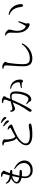

<svg xmlns="http://www.w3.org/2000/svg" viewBox="2061 -2891 878 5040"><g transform="rotate(-90 2500.0 -371.0)"><path d="M243 -379Q243 -357 267 -336Q291 -315 360 -305Q379 -410 399 -490Q345 -484 294 -449.5Q243 -415 243 -379ZM581 -422 595 -439Q710 -381 759 -312Q808 -243 808 -161Q808 -113 780.5 -65Q753 -17 696 15.5Q639 48 552 48Q450 48 397 -8.5Q344 -65 344 -156Q344 -194 351 -244Q280 -259 241.5 -292Q203 -325 203 -368Q203 -409 242 -449.5Q281 -490 339 -519Q303 -528 266 -551Q214 -584 197 -652L214 -662Q249 -607 305 -580Q362 -558 416 -555Q446 -656 454 -702Q458 -734 431 -741Q405 -752 378 -756L379 -779Q404 -783 434 -783Q469 -783 505 -755Q541 -727 541 -707Q541 -693 533 -684Q525 -675 515 -657Q498 -622 475 -551Q495 -551 512 -549Q536 -546 546.5 -535.5Q557 -525 557 -512Q557 -488 519 -486Q495 -485 455 -488Q430 -407 407 -300Q485 -298 519 -298Q559 -295 559 -265Q559 -252 548 -244Q537 -236 510 -234Q470 -230 395 -237Q387 -189 387 -156Q387 -81 431.5 -45.5Q476 -10 546 -10Q612 -10 655.5 -35Q699 -60 720 -99Q741 -138 741 -180Q741 -235 720.5 -276.5Q700 -318 664 -353Q628 -388 581 -422Z M1611 -595 1620 -611Q1662 -606 1691 -592Q1718 -576 1735 -552Q1752 -528 1752 -512Q1752 -497 1735 -488.5Q1718 -480 1688 -470Q1571 -427 1444 -356Q1403 -333 1359.5 -298.5Q1316 -264 1285 -222Q1254 -180 1254 -133Q1254 -104 1274.5 -79.5Q1295 -55 1341.5 -41Q1388 -27 1466 -27Q1537 -27 1586.5 -34Q1636 -41 1667 -48Q1698 -55 1712 -55Q1738 -55 1758 -47Q1778 -39 1778 -16Q1778 3 1742 15Q1715 23 1652 31Q1589 39 1487 39Q1356 39 1281.5 -2.5Q1207 -44 1207 -122Q1207 -179 1239 -228.5Q1271 -278 1312.5 -316.5Q1354 -355 1389 -379Q1346 -413 1330 -464Q1301 -553 1286 -673Q1286 -696 1258 -706Q1230 -715 1203 -719L1202 -740Q1236 -750 1266 -750Q1300 -750 1331 -732Q1362 -714 1365 -695Q1365 -682 1361.5 -671Q1358 -660 1358 -643Q1359 -569 1380 -491Q1393 -440 1435 -409Q1570 -485 1649 -525Q1673 -535 1662 -553Q1646 -579 1611 -595ZM1700 -711 1714 -729Q1790 -697 1827 -662Q1861 -629 1861 -602Q1861 -577 1836 -576Q1825 -576 1815 -590Q1805 -604 1790 -623Q1761 -663 1700 -711ZM1788 -773 1800 -790Q1877 -763 1914 -732Q1951 -701 1951 -671Q1951 -644 1926 -644Q1915 -644 1905 -659Q1895 -674 1878 -692Q1850 -728 1788 -773Z M2315 -728V-749Q2340 -762 2380 -762Q2411 -762 2453 -741.5Q2495 -721 2495 -702Q2495 -686 2484 -674Q2473 -662 2464 -644Q2449 -606 2420 -538Q2469 -547 2503 -547Q2559 -547 2590 -512Q2621 -477 2621 -388Q2621 -297 2596 -204Q2571 -111 2526 -53Q2504 -24 2473.5 -7Q2443 10 2405 10Q2380 10 2370.5 -0.5Q2361 -11 2352 -33Q2348 -43 2335 -58Q2322 -73 2282 -108L2294 -124Q2333 -99 2365 -81.5Q2397 -64 2414 -64Q2437 -64 2456 -75Q2475 -86 2494 -116Q2520 -157 2542 -237.5Q2564 -318 2564 -403Q2564 -458 2548.5 -482.5Q2533 -507 2491 -507Q2457 -507 2401 -492Q2356 -387 2306 -282Q2223 -110 2158 -10Q2140 21 2117 21Q2107 21 2097 11Q2087 1 2087 -16Q2087 -42 2103 -62Q2180 -158 2259 -309Q2297 -384 2334 -474Q2276 -455 2243 -442Q2212 -429 2196 -421.5Q2180 -414 2161 -414Q2142 -414 2119.5 -436.5Q2097 -459 2090 -484Q2084 -511 2092 -542L2112 -545Q2119 -524 2128 -505Q2137 -486 2159 -486Q2183 -486 2240 -499.5Q2297 -513 2355 -526Q2378 -585 2392.5 -629Q2407 -673 2407 -687Q2407 -705 2391 -713Q2360 -725 2315 -728ZM2687 -522 2699 -546Q2815 -529 2870 -463Q2932 -396 2932 -280Q2932 -250 2922 -229Q2912 -208 2890 -206Q2876 -206 2869 -213.5Q2862 -221 2855 -229Q2848 -237 2834 -240Q2785 -244 2716 -235L2710 -259Q2782 -272 2838 -289Q2866 -297 2861 -332Q2860 -352 2851 -382Q2842 -412 2820 -444Q2781 -503 2687 -522Z M3281 -702Q3256 -716 3216 -723V-744Q3255 -752 3281 -751Q3319 -747 3358 -719Q3397 -691 3397 -670Q3397 -654 3387 -641.5Q3377 -629 3369 -595Q3356 -522 3346 -413.5Q3336 -305 3336 -203Q3336 -108 3368.5 -68Q3401 -28 3483 -28Q3569 -28 3642.5 -59.5Q3716 -91 3772 -139.5Q3828 -188 3862 -242L3884 -227Q3827 -107 3721.5 -34Q3616 39 3483 39Q3383 39 3331.5 -15Q3280 -69 3280 -197Q3280 -313 3292 -457.5Q3304 -602 3304 -645Q3304 -672 3299 -683.5Q3294 -695 3281 -702Z M4159 -351Q4158 -406 4160.5 -454.5Q4163 -503 4163 -537Q4163 -578 4149.5 -604Q4136 -630 4085 -666L4094 -682Q4129 -677 4157 -666Q4186 -652 4215.5 -623Q4245 -594 4245 -563Q4245 -541 4236.5 -512Q4228 -483 4219.5 -444Q4211 -405 4211 -353Q4211 -290 4227.5 -246Q4244 -202 4266.5 -176Q4289 -150 4311 -139Q4333 -127 4346 -146Q4395 -226 4440 -329L4466 -317Q4423 -200 4405 -136Q4401 -114 4403 -102.5Q4405 -91 4408.5 -83.5Q4412 -76 4412 -65Q4412 -45 4393.5 -36Q4375 -27 4344 -39Q4282 -63 4223.5 -136Q4165 -209 4159 -351ZM4784 -441Q4730 -527 4629 -562L4638 -586Q4707 -573 4750.5 -547.5Q4794 -522 4826 -487Q4869 -441 4891 -376.5Q4913 -312 4913 -262Q4913 -204 4873 -206Q4849 -206 4841 -241Q4837 -276 4825.5 -331Q4814 -386 4784 -441Z"/></g></svg>

Font: Han-Nom Khai
Style: Regular
Weight: 400
Version: Version 1.200;June 22, 2023;FontCreator 14.0.0.2814 64-bit